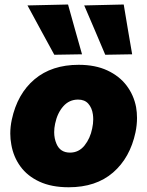

<svg xmlns="http://www.w3.org/2000/svg" viewBox="-20 -796 638 831"><path d="M277.5 14.5Q203 14.5 150.8 -9.8Q98.5 -34 68.2 -75.8Q38 -117.5 29 -170Q24.5 -193.5 24.5 -218Q24.5 -247.5 31 -278Q55 -390 129.5 -452.8Q204 -515.5 320.5 -515.5Q392.5 -515.5 444.5 -491.2Q496.5 -467 527.8 -425.8Q559 -384.5 569 -332.5Q573 -309.5 573 -285.5Q573 -255 566.5 -223.5Q543 -113 469.2 -49.2Q395.5 14.5 277.5 14.5ZM283 -135.5Q321 -135.5 345.8 -166.2Q370.5 -197 379 -240Q383.5 -260.5 383.5 -279.5Q383.5 -290.5 382 -301Q378 -329.5 362.2 -347.2Q346.5 -365 318 -365Q279.5 -365 253.8 -335.8Q228 -306.5 218.5 -260.5Q214.5 -241.5 214.5 -224Q214.5 -196.5 224.5 -173.5Q240.5 -135.5 283 -135.5ZM215 -559Q187 -610 158 -663.5Q129 -717 99 -772.5L274.5 -776.5Q289.5 -722.5 304.5 -668.8Q319.5 -615 335 -561ZM435.5 -559Q413.5 -610.5 391 -664Q368 -717 344.5 -772.5L515.5 -776.5Q524.5 -722.5 533.5 -668.8Q542.5 -615 552 -561Z"/></svg>

Font: Heraclito ExtraBold
Style: Italic
Weight: 800
Italic angle: -12°
Designer: Kostas Bartsokas (font) & Cristiano Sobral (main changes)
Foundry: Kostas Bartsokas (font) & Cristiano Sobral (main changes)
Version: Version 1.00;July 8, 2020;FontCreator 13.0.0.2655 64-bit